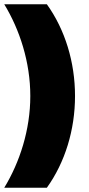

<svg xmlns="http://www.w3.org/2000/svg" viewBox="-31 -762 421 906"><path d="M-11 -742C62 -622 112 -469 112 -309C112 -149 62 4 -11 124H190C276 4 323 -149 323 -309C323 -469 276 -622 190 -742Z"/></svg>

Font: Montserrat-Arabic Black
Style: Regular
Weight: 900
Designer: Mohamed Gaber
Foundry: Kief Type Foundry
Version: Version 5.008;PS 005.008;hotconv 1.0.88;makeotf.lib2.5.64775